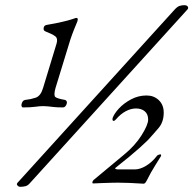

<svg xmlns="http://www.w3.org/2000/svg" viewBox="-20 -691 745 740"><path d="M69 -277Q65 -277 63.5 -281Q62 -285 63 -289Q64 -295 67.5 -300Q71 -305 78 -306Q98 -308 117.5 -314.5Q137 -321 146 -352L198 -523Q204 -543 192.5 -551.5Q181 -560 155 -570Q148 -573 148 -580Q148 -593 160 -595Q197 -601 227 -608.5Q257 -616 267 -620Q269 -621 271 -621.5Q273 -622 274 -622Q283 -622 278 -608Q274 -598 266.5 -580Q259 -562 251 -538L194 -352Q186 -323 193.5 -317Q201 -311 230 -306Q235 -305 237 -300.5Q239 -296 237 -291Q236 -286 232 -281.5Q228 -277 222 -277Q201 -277 187.5 -278.5Q174 -280 165 -281Q156 -282 147 -282Q133 -282 116 -279.5Q99 -277 69 -277ZM58 29Q52 29 47.5 24Q43 19 47 14L653 -654Q663 -665 671.5 -668Q680 -671 690 -671Q701 -671 704 -665Q707 -659 702 -654L96 14Q88 24 78.5 26.5Q69 29 58 29ZM534 17Q503 15 478.5 14Q454 13 434 13Q420 13 405.5 13.5Q391 14 374.5 14.5Q358 15 339 16Q336 16 336 13Q336 6 344 0L457 -94Q500 -129 525.5 -169.5Q551 -210 551 -230Q551 -251 538 -262Q525 -273 504 -273Q485 -273 465 -262.5Q445 -252 427 -231Q424 -228 422 -226.5Q420 -225 418 -225Q415 -225 414 -228Q413 -231 414 -236Q420 -253 438.5 -273Q457 -293 485 -308Q513 -323 545 -323Q573 -323 592 -305Q611 -287 611 -257Q611 -221 591.5 -198Q572 -175 550 -151Q538 -139 519 -122Q500 -105 479.5 -88Q459 -71 443.5 -59Q428 -47 425 -44Q422 -41 426.5 -39.5Q431 -38 435 -38H499Q520 -38 543 -52Q566 -66 583 -88Q585 -92 590 -94Q595 -96 599 -96Q601 -96 601 -92.5Q601 -89 599 -87Q588 -69 578.5 -54Q569 -39 561.5 -25.5Q554 -12 546 4Q542 12 539 14.5Q536 17 534 17Z"/></svg>

Font: EB Garamond
Style: Italic
Weight: 400
Italic angle: -17.2°
Designer: Georg Duffner and Octavio Pardo
Foundry: Georg Duffner
Version: Version 1.001